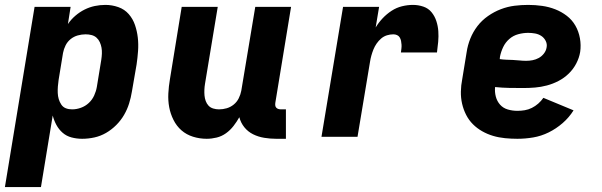

<svg xmlns="http://www.w3.org/2000/svg" viewBox="-33 -558 2453 783"><path d="M-13 205 108 -530H255L244 -460Q244 -460 244 -460Q244 -460 244 -460Q257 -479 274.5 -494Q292 -509 312 -519Q332 -529 353.5 -533.5Q375 -538 397 -538Q424 -538 449.5 -529Q475 -520 492 -500.5Q509 -481 517.5 -456Q526 -431 529 -404.5Q532 -378 530 -350Q528 -322 524 -295L505 -185Q501 -160 493.5 -136Q486 -112 473 -89.5Q460 -67 441 -48Q422 -29 399.5 -16Q377 -3 352 2.5Q327 8 302 8Q280 8 259 2.5Q238 -3 222.5 -16.5Q207 -30 197 -48.5Q187 -67 182 -87L134 205ZM261 -112Q279 -112 297 -118.5Q315 -125 329 -138Q343 -151 351 -168.5Q359 -186 362 -204L380 -314Q382 -327 382.5 -339.5Q383 -352 381 -363.5Q379 -375 374 -386Q369 -397 360.5 -404.5Q352 -412 340.5 -415Q329 -418 316 -418Q300 -418 284 -413.5Q268 -409 255 -398.5Q242 -388 234.5 -373Q227 -358 224 -342L206 -232Q204 -219 203 -205.5Q202 -192 202.5 -179Q203 -166 206.5 -154Q210 -142 217 -131.5Q224 -121 235.5 -116.5Q247 -112 261 -112Z M810 8Q781 8 754 -0.5Q727 -9 707 -26.5Q687 -44 674.5 -69Q662 -94 657 -121Q652 -148 653.5 -177Q655 -206 660 -235L708 -530H855L803 -216Q801 -204 800.5 -192Q800 -180 801 -168.5Q802 -157 806 -146Q810 -135 817.5 -127Q825 -119 836.5 -115.5Q848 -112 860 -112Q876 -112 891.5 -116.5Q907 -121 920 -131.5Q933 -142 940.5 -157Q948 -172 951 -188L1008 -530H1154L1090 -140Q1089 -134 1089.5 -128.5Q1090 -123 1093.5 -119Q1097 -115 1102.5 -113.5Q1108 -112 1113 -112H1133V8H1093Q1069 8 1044.5 4Q1020 0 999 -10.5Q978 -21 963.5 -39Q949 -57 943 -80Q933 -62 919.5 -44.5Q906 -27 888.5 -14.5Q871 -2 850.5 3Q830 8 810 8Z M1278 0 1366 -530H1513L1499 -446Q1511 -466 1527.5 -483.5Q1544 -501 1564 -514Q1584 -527 1606.5 -532.5Q1629 -538 1651 -538Q1673 -538 1693.5 -531Q1714 -524 1727 -508Q1740 -492 1746.5 -472Q1753 -452 1754.5 -431Q1756 -410 1754 -387.5Q1752 -365 1749 -344H1602Q1603 -352 1604 -360Q1605 -368 1604.5 -376Q1604 -384 1602.5 -391.5Q1601 -399 1597 -405.5Q1593 -412 1586 -415Q1579 -418 1571 -418Q1558 -418 1545 -414Q1532 -410 1521.5 -401Q1511 -392 1503 -380.5Q1495 -369 1490 -356.5Q1485 -344 1481.5 -331.5Q1478 -319 1476 -306L1425 0Z M2077 8Q2052 8 2026.5 5.5Q2001 3 1977.5 -4Q1954 -11 1933 -23Q1912 -35 1895.5 -51.5Q1879 -68 1868 -89.5Q1857 -111 1851.5 -135Q1846 -159 1846.5 -184.5Q1847 -210 1852 -235L1870 -345Q1874 -373 1885 -400.5Q1896 -428 1914 -451.5Q1932 -475 1957 -492.5Q1982 -510 2009.5 -520.5Q2037 -531 2065 -534.5Q2093 -538 2121 -538Q2150 -538 2178 -534Q2206 -530 2231.5 -520Q2257 -510 2278.5 -493.5Q2300 -477 2313.5 -453.5Q2327 -430 2332 -402Q2337 -374 2333 -346Q2329 -322 2317 -299Q2305 -276 2286.5 -258Q2268 -240 2245 -228Q2222 -216 2197.5 -209.5Q2173 -203 2149 -201Q2125 -199 2101 -199Q2072 -199 2043.5 -199.5Q2015 -200 1986 -203Q1984 -183 1989 -164Q1994 -145 2006.5 -131Q2019 -117 2038 -111.5Q2057 -106 2077 -106Q2092 -106 2107 -108.5Q2122 -111 2136 -118Q2150 -125 2162 -135.5Q2174 -146 2183 -159L2306 -108Q2288 -79 2261.5 -56Q2235 -33 2204.5 -18Q2174 -3 2141.5 2.5Q2109 8 2077 8ZM2113 -310Q2126 -310 2139 -312.5Q2152 -315 2164 -321.5Q2176 -328 2185 -339.5Q2194 -351 2196 -364Q2199 -378 2192.5 -391Q2186 -404 2174.5 -411.5Q2163 -419 2149 -421.5Q2135 -424 2121 -424Q2101 -424 2080.5 -418.5Q2060 -413 2044 -399Q2028 -385 2019 -366Q2010 -347 2006 -327L2005 -317Q2018 -315 2031.5 -314.5Q2045 -314 2058.5 -313.5Q2072 -313 2085.5 -311.5Q2099 -310 2113 -310Z"/></svg>

Font: Iosevka Curly Heavy Extended
Style: Italic
Weight: 900
Width: 7
Italic angle: -9°
Monospace: yes
Designer: Belleve Invis
Foundry: Belleve Invis
Version: Version 11.1.0; ttfautohint (v1.8.3)